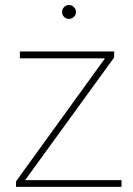

<svg xmlns="http://www.w3.org/2000/svg" viewBox="-20 -729 518 749"><path d="M454.1 -26.4V0H42.5V-21.5L389.6 -501.5H57.6V-528.3H425.3V-504.9L78.1 -26.4ZM222.2 -682.1Q222.2 -693.4 230 -701.4Q237.8 -709.5 249 -709.5Q260.3 -709.5 268.3 -701.4Q276.4 -693.4 276.4 -682.1Q276.4 -670.9 268.3 -663.1Q260.3 -655.3 249 -655.3Q237.8 -655.3 230 -663.1Q222.2 -670.9 222.2 -682.1Z"/></svg>

Font: Vazirmatn UI FD Thin
Style: Regular
Weight: 100
Designer: Saber Rastikerdar
Foundry: Saber Rastikerdar
Version: Version 33.003